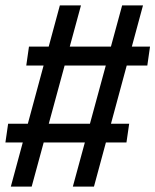

<svg xmlns="http://www.w3.org/2000/svg" viewBox="-20 -689 574 709"><path d="M431 -669H508L327 0H249ZM201 -669H279L97 0H20ZM10 -232H457L447 -163H0ZM87 -517H534L524 -447H77Z"/></svg>

Font: Fira Sans Variable
Style: Italic
Weight: 397
Italic angle: -8°
Designer: Carrois Corporate & Edenspiekermann AG
Foundry: Carrois Corporate GbR & Edenspiekermann AG
Version: Version 4.202